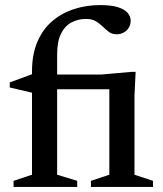

<svg xmlns="http://www.w3.org/2000/svg" viewBox="-20 -736 640 756"><path d="M427 -384.5H129.5L106 -371L18.5 -391.5V-411.5L113.5 -446.5L148.5 -442.5H379L497 -453H514L509.5 -359V-48L582.5 -24V0H338V-24L410.5 -48V-403.5ZM205 -48 284 -24V0H33.5V-24L106 -48V-454.5Q106 -523 127.8 -572.8Q149.5 -622.5 187.2 -654Q225 -685.5 273.2 -700.8Q321.5 -716 374 -716Q418.5 -716 444.8 -707.5Q471 -699 482.8 -685Q494.5 -671 494.5 -655Q494.5 -639 487.2 -627Q480 -615 467.2 -608Q454.5 -601 438.5 -601Q421.5 -601 409 -610.2Q396.5 -619.5 384.8 -631.2Q373 -643 357.5 -652.2Q342 -661.5 319.5 -661.5Q288 -661.5 262 -648Q236 -634.5 220.5 -603.8Q205 -573 205 -521.5Z"/></svg>

Font: Newsreader 16pt Medium
Style: Regular
Weight: 500
Designer: Hugues Gentile
Foundry: Production Type
Version: Version 1.003